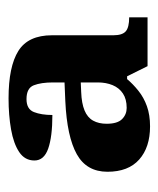

<svg xmlns="http://www.w3.org/2000/svg" viewBox="20 -780 379 460"><g transform="rotate(-90 210.0 -549.5)"><path d="M137.8 -380Q87.6 -380 58.3 -406Q29 -432 29 -482Q29 -532 71 -555.5Q113 -579 198 -583L243 -584.9V-612.5Q243 -641 236.2 -658.5Q229.4 -676 203 -676Q179 -676 172 -658.2Q165 -640.4 165 -614Q113 -614 84.5 -624Q56 -634 56 -657Q56 -680 76.2 -693.5Q96.4 -707 130.4 -713Q164.5 -719 204.8 -719Q281 -719 318.5 -695.5Q356 -672 356 -614.9V-467.8Q356 -446.5 365.5 -438.2Q375 -430 399 -430V-386H282L257.7 -435H251Q239.2 -420.9 223.1 -408Q207 -395 186 -387.5Q165 -380 137.8 -380ZM182 -436Q203 -436 216.5 -445Q230 -454 236.5 -469.7Q243 -485.5 243 -505V-546L220 -545Q193 -544 176 -537Q159 -530 151.5 -516.5Q144 -503.1 144 -484Q144 -458 155.2 -447Q166.3 -436 182 -436Z"/></g></svg>

Font: Noto Serif Armenian
Style: Regular
Weight: 400
Designer: Monotype Design Team
Foundry: Monotype Imaging Inc.
Version: Version 2.007